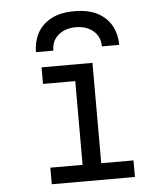

<svg xmlns="http://www.w3.org/2000/svg" viewBox="-53 -789 722 836"><g transform="rotate(-5 308.0 -371.0)"><path d="M280.5 -15V-511H362V-15ZM139.5 0V-72.5H503V0ZM139.5 -438.5V-511H325.5V-438.5ZM121 -579Q121 -623.5 140.2 -660.5Q159.5 -697.5 199.8 -719.8Q240 -742 303 -742Q366 -742 406.2 -719.8Q446.5 -697.5 465.8 -660.5Q485 -623.5 485 -579H409Q409 -622 379.2 -647Q349.5 -672 303 -672Q256.5 -672 226.8 -647Q197 -622 197 -579Z"/></g></svg>

Font: Overpass Mono
Style: Regular
Weight: 400
Designer: Delve Withrington, Dave Bailey
Foundry: Delve Fonts LLC
Version: Version 4.000